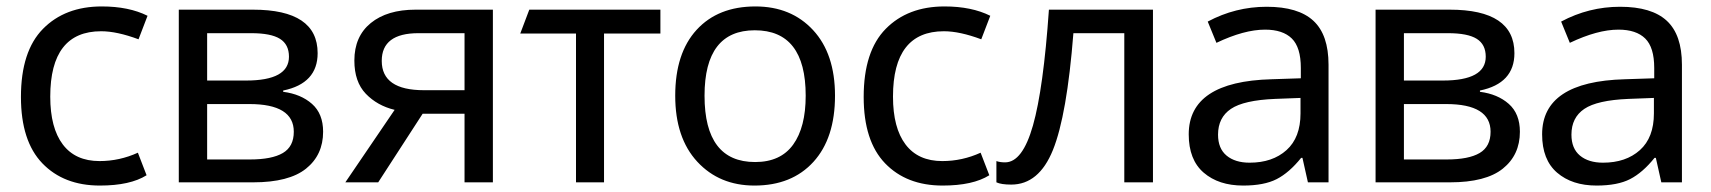

<svg xmlns="http://www.w3.org/2000/svg" viewBox="-20 -566 5312 596"><path d="M290 10Q178 10 111.5 -59Q45 -128 45 -265Q45 -407 113.5 -476.5Q182 -546 296 -546Q380 -546 438 -517L410 -444Q343 -469 294 -469Q136 -469 136 -266Q136 -169 175 -117.5Q214 -66 289 -66Q351 -66 408 -92L435 -22Q384 10 290 10Z M966 -401Q966 -307 859 -285V-281Q914 -274 948.5 -243.5Q983 -213 983 -157Q983 -85 930 -42.5Q877 0 766 0H535V-536H765Q966 -536 966 -401ZM877 -390Q877 -428 849 -445.5Q821 -463 760 -463H623V-316H744Q877 -316 877 -390ZM892 -157Q892 -243 754 -243H623V-71H756Q824 -71 858 -91Q892 -111 892 -157Z M1154 0H1052L1205 -225Q1151 -238 1115.5 -275Q1080 -312 1080 -378Q1080 -453 1131 -494.5Q1182 -536 1270 -536H1510V0H1422V-213H1292ZM1165 -377Q1165 -286 1296 -286H1422V-463H1279Q1165 -463 1165 -377Z M2030 -462H1855V0H1768V-462H1595L1623 -536H2030Z M2572 -269Q2572 -137 2505 -63.5Q2438 10 2322 10Q2213 10 2144.5 -64Q2076 -138 2076 -269Q2076 -401 2142.5 -473.5Q2209 -546 2325 -546Q2436 -546 2504 -472.5Q2572 -399 2572 -269ZM2167 -269Q2167 -63 2324 -63Q2403 -63 2442 -117Q2481 -171 2481 -269Q2481 -472 2323 -472Q2167 -472 2167 -269Z M2906 10Q2794 10 2727.5 -59Q2661 -128 2661 -265Q2661 -407 2729.5 -476.5Q2798 -546 2912 -546Q2996 -546 3054 -517L3026 -444Q2959 -469 2910 -469Q2752 -469 2752 -266Q2752 -169 2791 -117.5Q2830 -66 2905 -66Q2967 -66 3024 -92L3051 -22Q3000 10 2906 10Z M3559 0H3470V-463H3312Q3292 -208 3248.5 -100.5Q3205 7 3119 7Q3088 7 3073 0V-66Q3084 -62 3100 -62Q3154 -62 3186.5 -176.5Q3219 -291 3236 -536H3559Z M3912 -545Q4010 -545 4057 -501.5Q4104 -458 4104 -365V0H4040L4023 -76H4019Q3982 -30 3943 -10Q3904 10 3839 10Q3763 10 3716.5 -30Q3670 -70 3670 -149Q3670 -313 3927 -320L4018 -323V-355Q4018 -419 3990 -446.5Q3962 -474 3907 -474Q3842 -474 3756 -433L3729 -499Q3815 -545 3912 -545ZM4017 -262 3938 -259Q3841 -255 3801 -228Q3761 -201 3761 -148Q3761 -105 3787.5 -83Q3814 -61 3859 -61Q3930 -61 3973.5 -100Q4017 -139 4017 -214Z M4681 -401Q4681 -307 4574 -285V-281Q4629 -274 4663.5 -243.5Q4698 -213 4698 -157Q4698 -85 4645 -42.5Q4592 0 4481 0H4250V-536H4480Q4681 -536 4681 -401ZM4592 -390Q4592 -428 4564 -445.5Q4536 -463 4475 -463H4338V-316H4459Q4592 -316 4592 -390ZM4607 -157Q4607 -243 4469 -243H4338V-71H4471Q4539 -71 4573 -91Q4607 -111 4607 -157Z M5009 -545Q5107 -545 5154 -501.5Q5201 -458 5201 -365V0H5137L5120 -76H5116Q5079 -30 5040 -10Q5001 10 4936 10Q4860 10 4813.5 -30Q4767 -70 4767 -149Q4767 -313 5024 -320L5115 -323V-355Q5115 -419 5087 -446.5Q5059 -474 5004 -474Q4939 -474 4853 -433L4826 -499Q4912 -545 5009 -545ZM5114 -262 5035 -259Q4938 -255 4898 -228Q4858 -201 4858 -148Q4858 -105 4884.5 -83Q4911 -61 4956 -61Q5027 -61 5070.5 -100Q5114 -139 5114 -214Z"/></svg>

Font: Advent Sans Logo
Style: Regular
Weight: 400
Designer: Types & Symbols
Foundry: Types & Symbols
Version: Version 1.002